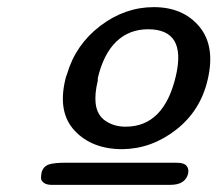

<svg xmlns="http://www.w3.org/2000/svg" viewBox="-20 -781 609 538"><path d="M96 -294Q96 -295 96.5 -297Q97 -299 97 -300Q103 -316 118 -320.5Q133 -325 163 -325H475Q496 -325 503 -316Q510 -307 507 -294Q499 -263 457 -263H125Q110 -263 102.5 -269Q95 -275 95 -282Q95 -290 96 -294ZM163 -558Q164 -564 168 -574Q192 -656 261 -708.5Q330 -761 411 -761Q493 -761 538.5 -706.5Q584 -652 562 -558Q542 -471 473.5 -417.5Q405 -364 323 -363Q238 -363 189.5 -414.5Q141 -466 163 -558ZM254 -562V-555Q245 -518 248 -491Q252 -458 276 -442Q300 -426 332 -426Q440 -426 473 -569Q503 -699 395 -699Q342 -699 306 -664.5Q270 -630 254 -562Z"/></svg>

Font: Coval
Style: Book Italic
Weight: 350
Foundry: Context Ltd
Version: Version 001.000